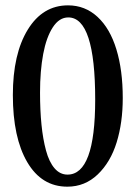

<svg xmlns="http://www.w3.org/2000/svg" viewBox="-20 -683 509 714"><path d="M230.5 11.2Q134.8 11.2 81.3 -80.1Q27.8 -171.4 27.8 -329.6Q27.8 -482.4 83.3 -572.8Q138.7 -663.1 232.9 -663.1Q296.4 -663.1 342.8 -620.1Q389.2 -577.1 412.8 -499.5Q436.5 -421.9 436.5 -318.4Q436.5 -227.1 413.8 -153.6Q391.1 -80.1 343.5 -34.4Q295.9 11.2 230.5 11.2ZM231 -33.7Q334 -33.7 334 -312.5Q334 -618.2 233.9 -618.2Q200.2 -618.2 176.3 -581.3Q152.3 -544.4 140.6 -481.9Q128.9 -419.4 128.9 -338.9Q128.9 -272.5 134.3 -219.2Q139.6 -166 151.1 -123.3Q162.6 -80.6 182.9 -57.1Q203.1 -33.7 231 -33.7Z"/></svg>

Font: Elstob 6pt Medium
Style: Regular
Weight: 500
Designer: Peter S. Baker
Version: Version 1.015